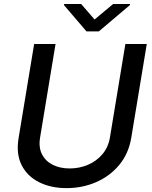

<svg xmlns="http://www.w3.org/2000/svg" viewBox="-20 -953 778 985"><path d="M623.2 -727.3H733L653.4 -246.1Q639.6 -164.1 591.3 -106.4Q543 -48.7 472.5 -18.3Q402 12.1 321.7 12.1Q241.1 12.1 180.4 -18.3Q119.7 -48.7 90.7 -106.4Q61.8 -164.1 75.6 -246.1L155.2 -727.3H264.9L185.7 -247.9Q177.2 -197.1 195.5 -161.4Q213.8 -125.7 251.2 -107.2Q288.7 -88.8 337.7 -88.8Q386.4 -88.8 430.4 -107.2Q474.4 -125.7 505 -161.4Q535.5 -197.1 544 -247.9ZM396.3 -932.5 465.2 -853 560.4 -932.5H647.4L646.3 -926.8L486.9 -791.9H423.7L308.2 -926.8L309.3 -932.5Z"/></svg>

Font: Inter UI Medium
Style: Italic
Weight: 500
Italic angle: 9.39999°
Designer: Rasmus Andersson
Foundry: rsms
Version: 3.2;8d6f07862